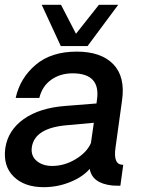

<svg xmlns="http://www.w3.org/2000/svg" viewBox="-23 -770 591 796"><path d="M229 -579 150 -750H230L292 -630L387 -750H467L340 -579ZM158 6Q78 6 33.5 -38Q-11 -82 -1 -156Q10 -230 75.5 -276.5Q141 -323 250 -331L377 -341L379 -356Q395 -466 278 -466Q227 -466 189.5 -439.5Q152 -413 140 -364H42Q60 -446 124.5 -501Q189 -556 295 -556Q396 -556 446.5 -504Q497 -452 483 -354L456 -159Q445 -85 488 -87L476 0Q454 0 442 -1Q359 -10 349 -70Q321 -37 268.5 -15.5Q216 6 158 6ZM193 -82Q244 -82 290.5 -110Q337 -138 354 -177L366 -261L256 -251Q121 -240 109 -160Q104 -124 129 -103Q154 -82 193 -82Z"/></svg>

Font: Oakes Grotesk Medium
Style: Italic
Weight: 500
Italic angle: -8°
Designer: Samuel Oakes
Foundry: Samuel Oakes
Version: Version 1.000;PS 001.000;hotconv 1.0.88;makeotf.lib2.5.64775